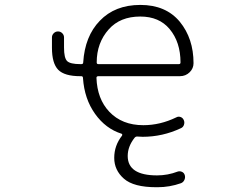

<svg xmlns="http://www.w3.org/2000/svg" viewBox="-20 -576 1040 792"><path d="M315.4 -311.5Q323.2 -311.5 323.2 -318.4Q330.1 -426.8 391.6 -490.2Q454.1 -555.7 559.1 -555.7Q664.1 -555.7 721.7 -486.3Q778.3 -417 778.3 -315.4Q778.3 -293.9 762.7 -278.3Q746.1 -261.7 721.7 -261.7H385.7Q377.9 -261.7 377.9 -254.9Q380.9 -168 430.7 -115.2Q483.4 -59.6 571.3 -59.6Q640.6 -59.6 707 -91.8Q715.8 -96.7 725.1 -93.3Q734.4 -89.8 738.3 -80.1Q742.2 -71.3 738.8 -61Q735.4 -50.8 725.6 -46.9Q650.4 -11.7 568.4 -11.7Q559.6 -11.7 547.9 -12.7Q540 -13.7 535.2 -7.8Q506.8 28.3 506.8 67.4Q506.8 147.5 627.9 147.5Q671.9 147.5 712.9 131.8Q721.7 128.9 730.5 132.8Q739.3 136.7 742.2 146.5Q745.1 156.2 740.7 166Q736.3 175.8 726.6 179.7Q679.7 196.3 629.9 196.3Q627 196.3 625 196.3Q531.2 196.3 491.2 161.1Q451.2 126 451.2 75.2Q451.2 24.4 483.4 -16.6Q484.4 -18.6 484.4 -20Q484.4 -21.5 483.4 -22.9Q482.4 -24.4 481.4 -24.4Q416 -44.9 372.1 -106.4Q328.1 -168 322.3 -253.9Q322.3 -261.7 315.4 -261.7H311.5Q246.1 -261.7 220.2 -288.1Q194.3 -314.5 194.3 -378.9V-421.9Q194.3 -431.6 201.7 -439Q209 -446.3 219.2 -446.3Q229.5 -446.3 236.8 -439Q244.1 -431.6 244.1 -421.9V-379.9Q244.1 -336.9 256.8 -324.2Q269.5 -311.5 311.5 -311.5ZM717.8 -311.5Q724.6 -311.5 724.6 -318.4Q724.6 -402.3 679.7 -456.1Q636.7 -507.8 558.6 -507.8Q475.6 -507.8 428.7 -455.1Q378.9 -399.4 378.9 -318.4Q378.9 -311.5 385.7 -311.5Z"/></svg>

Font: Rounded-X Mgen+ 1mn light
Style: Regular
Weight: 200
Designer: [Source Han Sans]
Ryoko NISHIZUKA  (kana & ideographs); Paul D. Hunt (Latin, Greek & Cyrillic); Wenlong ZHANG  (bopomofo
Version: Version 1.059.20150602